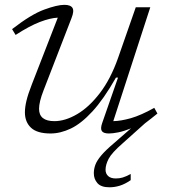

<svg xmlns="http://www.w3.org/2000/svg" viewBox="-20 -542 700 794"><path d="M631 -72.5Q618 -62 605.2 -51.8Q592.5 -41.5 579.5 -32L488 50Q442 90 429.2 114.8Q416.5 139.5 416.5 160Q416.5 176 427.2 186Q438 196 459 196Q474 196 487 192.2Q500 188.5 520.5 177.5V203Q496.5 219.5 475.2 226Q454 232.5 432.5 232.5Q398 232.5 383 215.5Q368 198.5 368 174.5Q368 157 374.2 139.8Q380.5 122.5 398.5 101Q416.5 79.5 452 49.5L522 -11.5Q491.5 1 468.5 5.5Q445.5 10 430.5 10Q408 10 401.2 0Q394.5 -10 402.5 -33L468 -221H459.5Q408.5 -131.5 362.2 -81.2Q316 -31 273 -10.5Q230 10 189 10Q133.5 10 108.2 -13.8Q83 -37.5 83 -77.5Q83 -98.5 89.5 -125.8Q96 -153 111.5 -192.5L219 -469Q187.5 -467.5 145 -451.2Q102.5 -435 44.5 -397.5L30 -421.5Q108.5 -482.5 162.5 -502.2Q216.5 -522 246 -522Q272 -522 279.8 -509.2Q287.5 -496.5 275.5 -466.5L160 -168Q141.5 -120.5 141.5 -92Q141.5 -41 205 -41Q249.5 -41 298.8 -69.8Q348 -98.5 392.8 -156.8Q437.5 -215 468.5 -303L541.5 -512H601.5L448.5 -41Q479.5 -41.5 521 -53.2Q562.5 -65 618 -96Z"/></svg>

Font: Newsreader Caption Light
Style: Italic
Weight: 300
Italic angle: -17°
Designer: Hugues Gentile
Foundry: Production Type
Version: Version 1.001